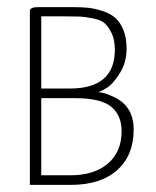

<svg xmlns="http://www.w3.org/2000/svg" viewBox="-20 -520 439 540"><path d="M64 -489Q64 -500 88 -500H185Q210 -500 228.5 -498Q247 -496 268.5 -489Q290 -482 304 -470Q318 -458 327 -436Q336 -414 336 -383Q336 -345 317.5 -315Q299 -285 282 -274Q265 -263 256 -261Q276 -259 294 -250Q356 -225 356 -156Q356 -83 309.5 -41.5Q263 0 179 0H64ZM96 -271H176Q303 -271 303 -380Q303 -408 294 -426.5Q285 -445 274.5 -454.5Q264 -464 240.5 -468.5Q217 -473 203.5 -473.5Q190 -474 159 -474H96ZM96 -27H178Q245 -27 283.5 -60Q322 -93 322 -151Q322 -196 292.5 -220Q263 -244 190 -244H96Z"/></svg>

Font: Yanone Kaffeesatz Thin
Style: Regular
Weight: 250
Designer: Yanone (Cyrillic: Daniel Pouzeot)
Foundry: Yanone
Version: Version 1.003;PS 001.003;hotconv 1.0.88;makeotf.lib2.5.64775